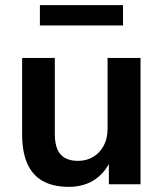

<svg xmlns="http://www.w3.org/2000/svg" viewBox="-20 -716 634 746"><path d="M248 10Q187 10 146.5 -12.5Q106 -35 86 -80.5Q66 -126 66 -194V-491H193V-194Q193 -160 202.5 -137Q212 -114 232 -102.5Q252 -91 283 -91Q317 -91 343 -107Q369 -123 383.5 -151Q398 -179 398 -217V-491H526V0H403V-102H414Q392 -48 349.5 -19Q307 10 248 10ZM135 -617V-696H458V-617Z"/></svg>

Font: Nunito Sans 11pt
Style: Bold
Weight: 700
Version: Version 3.101;gftools[0.9.27]